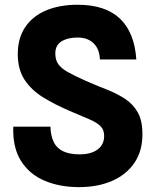

<svg xmlns="http://www.w3.org/2000/svg" viewBox="-20 -758 640 788"><path d="M304.5 10Q225.5 10 163.2 -16.2Q101 -42.5 66.2 -97.5Q31.5 -152.5 34.5 -238H187Q188 -202 199.8 -176.5Q211.5 -151 237.8 -137.8Q264 -124.5 307.5 -124.5Q339 -124.5 361.5 -133.8Q384 -143 395.8 -160Q407.5 -177 407.5 -200Q407.5 -225.5 392.2 -240.5Q377 -255.5 345.5 -269Q314 -282.5 265.5 -303Q204.5 -329 156.2 -359Q108 -389 80.5 -431.2Q53 -473.5 53 -536Q53 -602 83.8 -647.2Q114.5 -692.5 169.8 -715.5Q225 -738.5 298.5 -738.5Q412 -738.5 472 -681.8Q532 -625 539.5 -514H390Q389 -543 377.5 -563Q366 -583 346 -593.5Q326 -604 299 -604Q258 -604 232.5 -588.2Q207 -572.5 207 -538.5Q207 -512.5 219 -495Q231 -477.5 258.8 -462Q286.5 -446.5 332.5 -426Q376 -407 417.5 -390.8Q459 -374.5 492 -353.2Q525 -332 544.8 -297.8Q564.5 -263.5 564.5 -208.5Q565 -138.5 531.5 -89.5Q498 -40.5 439.2 -15.2Q380.5 10 304.5 10Z"/></svg>

Font: Spline Sans Mono
Style: Bold
Weight: 700
Designer: Eben Sorkin, Mirko Velimirovic
Foundry: Sorkin Type
Version: Version 1.004